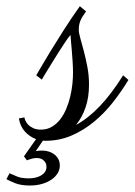

<svg xmlns="http://www.w3.org/2000/svg" viewBox="-114 -419 424 604"><path d="M156.7 -383.3Q154.3 -378.9 150.4 -373.8Q146.5 -368.7 142.8 -362.1Q139.2 -355.5 136.5 -346.7Q133.8 -337.9 133.8 -325.7Q133.8 -315.4 138.9 -297.9Q144 -280.3 149.9 -257.6Q155.8 -234.9 160.9 -208.3Q166 -181.6 166 -153.3Q166 -111.8 154.8 -80.1Q143.6 -48.3 125 -25.9Q163.1 -46.4 199.7 -84.7Q236.3 -123 273.4 -182.1L290 -167.5Q269 -132.8 242.4 -98.6Q215.8 -64.5 183.1 -37.1Q150.4 -9.8 111.8 7.1Q73.2 23.9 28.8 23.9Q26.9 23.9 24.9 23.7Q22.9 23.4 21 23.4L-1.5 56.6Q4.4 55.2 9.3 54.9Q14.2 54.7 19 54.7Q28.3 54.7 38.1 57.4Q47.9 60.1 55.9 65.9Q64 71.8 69.1 80.8Q74.2 89.8 74.2 102.1Q74.2 114.3 67.6 125.5Q61 136.7 48.6 145.5Q36.1 154.3 18.8 159.4Q1.5 164.6 -20.5 164.6Q-47.9 164.6 -66.4 157.2Q-85 149.9 -93.8 144.5L-84 126Q-73.2 130.9 -59.8 136.5Q-46.4 142.1 -22.9 142.1Q-12.7 142.1 -2.9 139.9Q6.8 137.7 14.6 133.3Q22.5 128.9 27.3 122.1Q32.2 115.2 32.2 106Q32.2 98.1 29.1 92.8Q25.9 87.4 21.5 84Q17.1 80.6 11.7 79.3Q6.3 78.1 2 78.1Q-4.9 78.1 -10.3 79.3Q-15.6 80.6 -20 82Q-25.4 84 -29.3 85.4L-38.6 72.8L-0.5 18.6Q-20 11.7 -35.2 -4.6Q-50.3 -21 -54.7 -46.4L-37.1 -49.8Q-37.1 -46.9 -34.4 -40.3Q-31.7 -33.7 -25.9 -27.3Q-20 -21 -10 -16.1Q0 -11.2 14.6 -11.2Q34.2 -11.2 49.3 -20.3Q64.5 -29.3 75.7 -43.9Q86.9 -58.6 94.7 -77.4Q102.5 -96.2 107.2 -116.2Q111.8 -136.2 113.8 -155.3Q115.7 -174.3 115.7 -189.9Q115.7 -205.6 114.5 -224.6Q113.3 -243.7 111.8 -261Q110.4 -278.3 109.1 -291.3Q107.9 -304.2 107.9 -308.1V-309.1Q101.6 -302.2 92.8 -289.1Q84 -275.9 74 -260.3Q64 -244.6 54 -228.5Q43.9 -212.4 35.9 -199.2Q27.8 -186 22.7 -177.5Q17.6 -168.9 17.6 -168.5L0 -182.1Q0.5 -182.6 12.2 -203.1Q23.9 -223.6 43.2 -255.1Q62.5 -286.6 86.9 -325Q111.3 -363.3 137.2 -399.4L156.7 -383.3Z"/></svg>

Font: Parisienne
Style: Regular
Weight: 400
Designer: Astigmatic (AOETI)
Foundry: Astigmatic (AOETI)
Version: Version 1.000